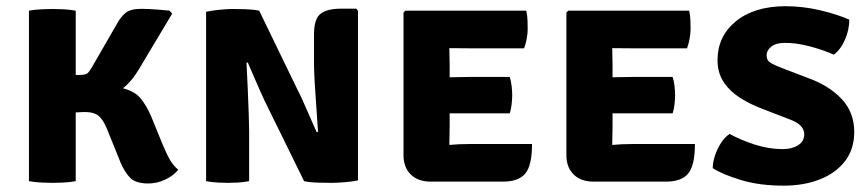

<svg xmlns="http://www.w3.org/2000/svg" viewBox="-20 -585 2804 620"><path d="M73.5 -550.5Q91.5 -554 114.2 -555Q137 -556 150.5 -556Q165.5 -556 185.5 -555Q205.5 -554 224.5 -550.5V-343H236Q256 -343 262.2 -348.2Q268.5 -353.5 278 -370L357 -507Q370.5 -531.5 386.2 -544Q402 -556.5 437 -556.5Q445 -556.5 461.8 -555.8Q478.5 -555 496.8 -553.5Q515 -552 527.5 -550.5L536 -541L431 -365.5Q406.5 -323 377 -300Q415.5 -290 434.5 -266.8Q453.5 -243.5 468 -209.5L505 -119Q520 -83 530.5 -66Q541 -49 555.5 -37Q540.5 -17.5 513 -4.8Q485.5 8 456.5 7.5Q418 7 400.2 -11Q382.5 -29 369 -61L325.5 -168.5Q313.5 -197.5 299.8 -209.8Q286 -222 261 -223Q254.5 -223.5 245 -223Q235.5 -222.5 224.5 -222V0Q205.5 3.5 185.5 4.5Q165.5 5.5 150.5 5.5Q137 5.5 114.2 4.5Q91.5 3.5 73.5 0Z M834.5 -259.5Q829 -270.5 818 -295.8Q807 -321 796 -346.5Q785 -372 780 -383.5L776 -382Q778 -343.5 780 -299Q782 -254.5 783.2 -217.2Q784.5 -180 784.5 -163V0Q766 3.5 748.5 4.5Q731 5.5 716.5 5.5Q702.5 5.5 683 4.5Q663.5 3.5 645.5 0V-547Q663.5 -551 689.5 -553.5Q715.5 -556 730.5 -556Q745.5 -556 772.2 -555.2Q799 -554.5 817 -550.5L942.5 -291.5Q947 -284 955 -266Q963 -248 972.5 -226.5Q982 -205 990.2 -186.2Q998.5 -167.5 1002.5 -158.5L1007 -159.5Q1005 -192 1001.8 -234.8Q998.5 -277.5 996.2 -317.8Q994 -358 994 -382.5V-474Q994 -524.5 1015.5 -540.8Q1037 -557 1080.5 -557H1130.5L1136 -550V-2.5Q1117.5 1.5 1091.5 3.5Q1065.5 5.5 1051 5.5Q1036.5 5.5 1008 4.8Q979.5 4 962 0Z M1698 -120Q1698 -51.5 1676.5 -25Q1655 1.5 1604.5 1.5H1370.5Q1330 1.5 1306.5 -21.5Q1283 -44.5 1283 -84V-544.5L1289 -550.5H1679.5Q1683 -534 1683.5 -519Q1684 -504 1684 -491Q1684 -478.5 1681.2 -462Q1678.5 -445.5 1672.5 -429H1493.5Q1472 -429 1431 -429.5Q1431 -414.5 1431.5 -403.2Q1432 -392 1432 -376.5V-335.5Q1472.5 -336.5 1493.5 -336.5H1626Q1630.5 -323 1632.2 -306.5Q1634 -290 1634 -278.5Q1634 -265.5 1632.2 -248.8Q1630.5 -232 1626 -219H1493.5Q1484.5 -219 1467.5 -219Q1450.5 -219 1432 -219V-176.5Q1432 -159 1431.5 -147Q1431 -135 1431 -118V-117Q1448 -118.5 1462.8 -119.2Q1477.5 -120 1499 -120Z M2224 -120Q2224 -51.5 2202.5 -25Q2181 1.5 2130.5 1.5H1896.5Q1856 1.5 1832.5 -21.5Q1809 -44.5 1809 -84V-544.5L1815 -550.5H2205.5Q2209 -534 2209.5 -519Q2210 -504 2210 -491Q2210 -478.5 2207.2 -462Q2204.5 -445.5 2198.5 -429H2019.5Q1998 -429 1957 -429.5Q1957 -414.5 1957.5 -403.2Q1958 -392 1958 -376.5V-335.5Q1998.5 -336.5 2019.5 -336.5H2152Q2156.5 -323 2158.2 -306.5Q2160 -290 2160 -278.5Q2160 -265.5 2158.2 -248.8Q2156.5 -232 2152 -219H2019.5Q2010.5 -219 1993.5 -219Q1976.5 -219 1958 -219V-176.5Q1958 -159 1957.5 -147Q1957 -135 1957 -118V-117Q1974 -118.5 1988.8 -119.2Q2003.5 -120 2025 -120Z M2281.5 -42Q2281.5 -60.5 2288.8 -82.5Q2296 -104.5 2308.5 -123.8Q2321 -143 2336 -152.5Q2372.5 -132.5 2417.8 -118Q2463 -103.5 2507.5 -103.5Q2537.5 -103.5 2557.2 -116Q2577 -128.5 2577 -151.5Q2577 -166.5 2565.5 -178.8Q2554 -191 2526 -201L2442 -233.5Q2403 -248 2370.2 -268.8Q2337.5 -289.5 2317.2 -319.5Q2297 -349.5 2297 -391Q2297 -467.5 2356 -516Q2415 -564.5 2516 -565Q2572.5 -565 2628.5 -551.8Q2684.5 -538.5 2722.5 -521.5Q2722.5 -489.5 2709 -457.8Q2695.5 -426 2672.5 -408.5Q2635.5 -425 2592.2 -436Q2549 -447 2514 -446.5Q2486 -446.5 2470.8 -434.5Q2455.5 -422.5 2455.5 -405.5Q2455.5 -389.5 2469.8 -381.2Q2484 -373 2506 -365L2589.5 -333Q2657.5 -308.5 2698 -265.2Q2738.5 -222 2738.5 -159Q2738.5 -103.5 2708.8 -64.8Q2679 -26 2627.5 -5.8Q2576 14.5 2510.5 14.5Q2433 14.5 2373.2 -3.5Q2313.5 -21.5 2281.5 -42Z"/></svg>

Font: Signika Negative SC
Style: Bold
Weight: 700
Designer: Anna Giedryś
Foundry: Anna Giedryś
Version: Version 2.000; ttfautohint (v1.8.3) -l 8 -r 50 -G 200 -x 9 -